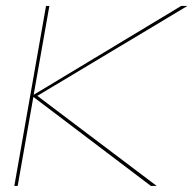

<svg xmlns="http://www.w3.org/2000/svg" viewBox="-20 -610 635 630"><path d="M27 0 131 -590.5H142L90.5 -299L574.5 -590.5H595L102.5 -295.5L494 0H475L89.5 -292L38 0Z"/></svg>

Font: Anybody ExtraExpanded Thin
Style: Italic
Weight: 100
Width: 8
Italic angle: -10°
Designer: Tyler Finck
Foundry: Etcetera Type Company
Version: Version 1.010; ttfautohint (v1.8.3) -l 8 -r 50 -G 200 -x 14 